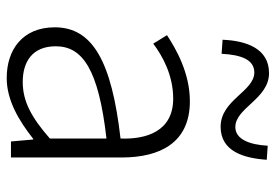

<svg xmlns="http://www.w3.org/2000/svg" viewBox="-148 -682 842 587"><g transform="rotate(90 273.5 -388.0)"><path d="M367 -641C442 -641 463 -711 468 -782L425 -785C422 -729 405 -686 368 -686C309 -686 282 -789 203 -789C128 -789 104 -720 101 -647L144 -644C147 -704 162 -744 201 -744C259 -744 285 -641 367 -641ZM218 13C286 13 348 -24 404 -68H406L412 0H461V-338C461 -456 416 -547 289 -547C202 -547 128 -504 87 -477L113 -435C150 -463 209 -496 281 -496C381 -496 406 -414 403 -335C168 -308 63 -250 63 -134C63 -35 132 13 218 13ZM230 -36C170 -36 121 -64 121 -137C121 -219 192 -268 403 -292V-119C339 -63 290 -36 230 -36Z"/></g></svg>

Font: Spoqa Han Sans Neo Light
Style: Regular
Weight: 300
Designer: [Spoqa Han Sans Neo] Dong-huui Kim ___ Younghwa Kang ___ Yujin Lee ___ [Noto Sans] Ryoko NISHIZUKA ____ (kana & ideograp
Foundry: Spoqa (http://www.spoqa-han-sans.com)
Version: Version 1.100;hotconv 1.0.109;makeotfexe 2.5.65596